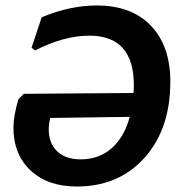

<svg xmlns="http://www.w3.org/2000/svg" viewBox="-20 -671 654 700"><path d="M333 -651Q460 -651 530.5 -577Q601 -503 601 -373Q601 -201 507 -96Q413 9 260 9Q154 9 91.5 -49.5Q29 -108 29 -206Q29 -247 47 -309L67 -329L467 -332Q467 -336 467.5 -346Q468 -356 468 -360Q468 -541 306 -541Q213 -541 108 -487L95 -497L132 -608Q235 -651 333 -651ZM159 -220Q152 -160 183 -125Q214 -90 274 -90Q341 -90 387 -130.5Q433 -171 453 -245L163 -241Z"/></svg>

Font: Alegreya Sans SC
Style: Bold Italic
Weight: 700
Italic angle: -7°
Designer: Juan Pablo del Peral
Foundry: Huerta Tipografica
Version: Version 2.007